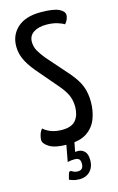

<svg xmlns="http://www.w3.org/2000/svg" viewBox="-137 -765 632 1026"><g transform="rotate(-15 179.0 -252.0)"><path d="M157 10Q88 10 56.5 -9.5Q25 -29 25 -50Q25 -62 30 -78.5Q35 -95 46 -108Q62 -93 87.5 -83Q113 -73 149 -73Q202 -73 224.5 -101Q247 -129 247 -175Q247 -209 234.5 -238Q222 -267 189 -305L89 -422Q55 -464 40.5 -497.5Q26 -531 26 -567Q26 -630 70.5 -670Q115 -710 198 -710Q269 -710 299 -695.5Q329 -681 329 -660Q329 -650 324 -637.5Q319 -625 309 -614Q299 -621 272.5 -629.5Q246 -638 211 -638Q166 -638 139.5 -620Q113 -602 113 -569Q113 -542 125.5 -519.5Q138 -497 160 -470L268 -347Q307 -301 321 -263Q335 -225 335 -178Q335 -128 318.5 -85Q302 -42 263.5 -16Q225 10 157 10ZM170 206Q148 206 131 200Q114 194 114 194Q114 194 116 185Q118 176 121 166Q124 156 127 153Q132 148 144 155.5Q156 163 172 163Q188 163 195.5 154Q203 145 203 129Q203 110 195 103Q187 96 173 96Q154 96 143 98.5Q132 101 132 101L151 -2H196L184 59Q184 59 184.5 58.5Q185 58 201 58Q220 58 235.5 72.5Q251 87 251 122Q251 148 240.5 167Q230 186 212 196Q194 206 170 206Z"/></g></svg>

Font: Yanone Kaffeesatz ExtraLight
Style: Regular
Weight: 400
Version: Version 2.003